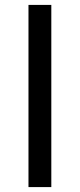

<svg xmlns="http://www.w3.org/2000/svg" viewBox="-20 -762 325 782"><path d="M96 -742H189V0H96Z"/></svg>

Font: Montserrat arm
Style: Regular
Weight: 400
Designer: Julieta Ulanovsky
Foundry: Julieta Ulanovsky
Version: Version 6.000;PS 006.000;hotconv 1.0.88;makeotf.lib2.5.64775